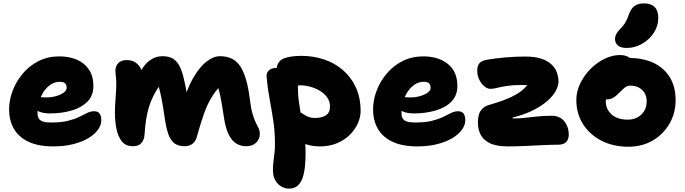

<svg xmlns="http://www.w3.org/2000/svg" viewBox="-20 -860 4072 1141"><path d="M298 10Q206 10 147.5 -18.5Q89 -47 61.5 -96.5Q34 -146 34 -210Q34 -265 55 -320.5Q76 -376 115 -422.5Q154 -469 209 -497Q264 -525 332 -525Q392 -525 437.5 -505Q483 -485 509 -446Q535 -407 535 -349Q535 -292 499.5 -256Q464 -220 405 -203Q346 -186 276 -186Q232 -186 203 -201Q203 -194 203 -187Q203 -168 210.5 -155.5Q218 -143 236 -137.5Q254 -132 285 -132Q344 -132 384 -142Q424 -152 451 -165.5Q478 -179 498.5 -189Q519 -199 539 -199Q561 -199 571.5 -185.5Q582 -172 582 -145Q582 -117 562 -89Q542 -61 505 -39Q468 -17 415.5 -3.5Q363 10 298 10ZM222 -283Q236 -281 257 -281Q285 -281 312 -288.5Q339 -296 357.5 -309Q376 -322 376 -338Q376 -356 366.5 -365Q357 -374 335 -374Q306 -374 282 -358Q258 -342 240 -316Q230 -300 222 -283Z M770 9Q727 9 704 -20Q681 -49 672 -94.5Q663 -140 663 -190Q663 -219 665 -249L669 -308Q671 -337 671 -365Q671 -386 668.5 -405Q666 -424 666 -442Q666 -466 682.5 -484.5Q699 -503 732 -503Q765 -503 785.5 -488.5Q806 -474 817 -452Q818 -448 820 -444Q824 -450 828 -456Q848 -487 878 -506.5Q908 -526 946 -526Q986 -526 1010 -510Q1034 -494 1048.5 -464Q1063 -434 1073 -390Q1083 -348 1089 -312Q1109 -365 1133 -405Q1169 -465 1209 -495.5Q1249 -526 1288 -526Q1371 -526 1410 -462.5Q1449 -399 1464 -275Q1471 -217 1481 -183Q1491 -149 1501 -129.5Q1511 -110 1517.5 -96.5Q1524 -83 1524 -65Q1524 -34 1502.5 -12.5Q1481 9 1443 9Q1411 9 1385 -6.5Q1359 -22 1340.5 -57.5Q1322 -93 1312 -154Q1304 -206 1298.5 -240Q1293 -274 1288 -296Q1283 -318 1278 -335Q1277 -336 1277 -336Q1255 -311 1238 -282Q1212 -240 1192.5 -185Q1173 -130 1152 -55Q1145 -22 1125 -6.5Q1105 9 1077 9Q1040 9 1017 -8Q994 -25 981 -61Q968 -97 960 -152Q953 -201 947 -235.5Q941 -270 935.5 -296Q930 -322 924 -343Q923 -343 923 -344Q905 -317 892 -291Q875 -257 864.5 -222Q854 -187 848 -147.5Q842 -108 839 -60Q837 -29 820 -10Q803 9 770 9Z M1881 10Q1834 10 1794 -4Q1796 21 1796 46Q1796 83 1793 120.5Q1790 158 1780.5 190Q1771 222 1751 241.5Q1731 261 1696 261Q1675 261 1653 249Q1631 237 1616.5 212.5Q1602 188 1602 151Q1602 127 1604 109.5Q1606 92 1608 75.5Q1610 59 1612 41Q1614 23 1614 -2Q1614 -78 1604 -143.5Q1594 -209 1582 -272.5Q1570 -336 1564 -406Q1563 -428 1578.5 -442Q1594 -456 1619 -456Q1622 -456 1624 -456Q1630 -494 1661 -510Q1699 -528 1772 -528Q1843 -528 1906.5 -506.5Q1970 -485 2018.5 -443Q2067 -401 2095 -340Q2123 -279 2123 -200Q2123 -164 2106.5 -127Q2090 -90 2059 -59Q2028 -28 1983 -9Q1938 10 1881 10ZM1750 -351Q1750 -298 1757 -250Q1761 -220 1766 -192Q1771 -189 1776 -186Q1791 -175 1809.5 -167Q1828 -159 1852 -159Q1892 -159 1916.5 -174.5Q1941 -190 1941 -227Q1941 -258 1924 -281.5Q1907 -305 1880 -321Q1853 -337 1822.5 -345Q1792 -353 1765 -353Q1757 -353 1750 -351Z M2461 10Q2369 10 2310.5 -18.5Q2252 -47 2224.5 -96.5Q2197 -146 2197 -210Q2197 -265 2218 -320.5Q2239 -376 2278 -422.5Q2317 -469 2372 -497Q2427 -525 2495 -525Q2585 -525 2641.5 -480Q2698 -435 2698 -349Q2698 -292 2662.5 -256Q2627 -220 2568 -203Q2509 -186 2439 -186Q2395 -186 2366 -201Q2366 -194 2366 -187Q2366 -168 2373.5 -155.5Q2381 -143 2399 -137.5Q2417 -132 2448 -132Q2507 -132 2547 -142Q2587 -152 2614 -165.5Q2641 -179 2661.5 -189Q2682 -199 2702 -199Q2724 -199 2734.5 -185.5Q2745 -172 2745 -145Q2745 -117 2725 -89Q2705 -61 2668 -39Q2631 -17 2578.5 -3.5Q2526 10 2461 10ZM2385 -283Q2399 -281 2420 -281Q2448 -281 2475 -288.5Q2502 -296 2520.5 -309Q2539 -322 2539 -338Q2539 -356 2529.5 -365Q2520 -374 2498 -374Q2469 -374 2445 -358Q2421 -342 2403 -316Q2393 -300 2385 -283Z M2999 10Q2928 10 2889 -10Q2850 -30 2835 -62Q2820 -94 2820 -130Q2820 -181 2838.5 -204.5Q2857 -228 2882 -235Q2969 -260 3019 -284Q3069 -308 3095 -334Q3105 -344 3114 -354Q3099 -355 3078 -355Q3029 -355 2993.5 -349.5Q2958 -344 2934.5 -338Q2911 -332 2895 -332Q2876 -332 2857.5 -347.5Q2839 -363 2827.5 -388Q2816 -413 2816 -440Q2816 -465 2826.5 -481Q2837 -497 2868 -504Q2926 -514 2985 -519Q3044 -524 3101 -524Q3158 -524 3196 -511.5Q3234 -499 3257 -477.5Q3280 -456 3289.5 -429Q3299 -402 3299 -374Q3299 -352 3283.5 -321.5Q3268 -291 3231.5 -259Q3195 -227 3134 -198Q3088 -177 3025 -161Q3026 -158 3027 -157Q3028 -156 3029 -156Q3067 -156 3101.5 -160Q3136 -164 3174 -168Q3212 -172 3259 -172Q3307 -172 3333.5 -139Q3360 -106 3360 -60Q3360 -33 3345 -16.5Q3330 0 3296 0Q3256 0 3205 2.5Q3154 5 3100.5 7.5Q3047 10 2999 10Z M3715 12Q3625 12 3555 -23.5Q3485 -59 3445 -122Q3405 -185 3405 -266Q3405 -315 3427.5 -362.5Q3450 -410 3487.5 -448.5Q3525 -487 3571.5 -510Q3618 -533 3665 -533Q3685 -533 3703 -527Q3713 -523 3722 -516Q3805 -514 3865 -486Q3928 -455 3961.5 -399Q3995 -343 3995 -266Q3995 -187 3958 -124Q3921 -61 3858 -24.5Q3795 12 3715 12ZM3581 -269Q3580 -264 3580 -259Q3580 -210 3615 -179.5Q3650 -149 3710 -149Q3759 -149 3791 -179Q3823 -209 3823 -258Q3823 -300 3796 -325.5Q3769 -351 3727 -351Q3706 -351 3692 -339Q3678 -327 3658 -307Q3644 -293 3632.5 -284.5Q3621 -276 3609 -272.5Q3597 -269 3581 -269Q3581 -269 3581 -269ZM3704 -575Q3670 -575 3652.5 -589.5Q3635 -604 3635 -627Q3635 -644 3642.5 -658Q3650 -672 3665 -687Q3686 -708 3697.5 -728.5Q3709 -749 3719 -779Q3733 -814 3754.5 -827Q3776 -840 3807 -840Q3848 -840 3870 -818.5Q3892 -797 3892 -753Q3892 -705 3865 -664.5Q3838 -624 3795 -599.5Q3752 -575 3704 -575Z"/></svg>

Font: Shantell Sans Light ExtraBold
Style: Regular
Weight: 800
Version: Version 1.011;[c5ecc13dd]